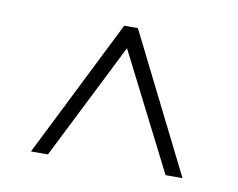

<svg xmlns="http://www.w3.org/2000/svg" viewBox="-48 -593 549 443"><g transform="rotate(10 226.5 -371.5)"><path d="M210.3 -533.3H242.3L403.8 -210.3H364.1L225.6 -483.3L88.5 -210.3H48.7Z"/></g></svg>

Font: Suranna
Style: Regular
Weight: 400
Version: Version 1.0.5; ttfautohint (v1.2.42-39fb)